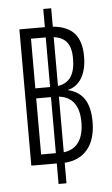

<svg xmlns="http://www.w3.org/2000/svg" viewBox="-57 -798 523 894"><g transform="rotate(-5 205.0 -351.0)"><path d="M61 -38H180V58H217V-38C309 -43 363 -108 363 -216C363 -309 329 -357 263 -373V-375C319 -388 350 -444 350 -523C350 -620 306 -666 217 -674V-760H180V-675H61ZM111 -395V-627H180V-395ZM298 -518C298 -446 273 -405 217 -397V-625C275 -617 298 -583 298 -518ZM111 -86V-348H180V-86ZM311 -220C311 -141 279 -94 217 -87V-347C277 -340 311 -299 311 -220Z"/></g></svg>

Font: Noto Sans Thai Looped ExtraCondensed Light
Style: Regular
Weight: 300
Width: 2
Designer: Sasikarn Vongin, Ben Mitchell
Foundry: The Fontpad Ltd
Version: Version 1.001